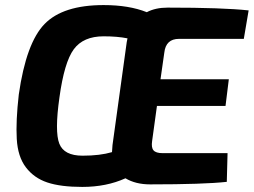

<svg xmlns="http://www.w3.org/2000/svg" viewBox="-20 -723 999 756"><path d="M940 -570H685Q633 -570 627 -516L612 -411H881L868 -306H598L579 -168Q575 -142 584.5 -131Q594 -120 620 -120H876L873 -7Q783 3 571 3Q514 3 474 -21Q399 13 304 13Q219 13 166.5 -4.5Q114 -22 82 -64Q50 -106 46 -176Q42 -246 54 -351Q83 -554 155.5 -628.5Q228 -703 388 -703Q488 -703 558 -675Q592 -693 640 -693Q859 -693 959 -682ZM479 -557 482 -572Q442 -580 388 -580Q308 -580 270.5 -529Q233 -478 214 -339Q195 -205 213.5 -157.5Q232 -110 305 -110Q374 -110 421 -124Q421 -132 423 -152Z"/></svg>

Font: Ezarion
Style: Bold Italic
Weight: 700
Italic angle: -8°
Designer: Natanael Gama
Version: Version 1.001;PS 001.001;hotconv 1.0.70;makeotf.lib2.5.58329